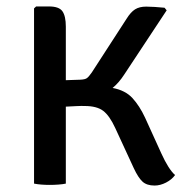

<svg xmlns="http://www.w3.org/2000/svg" viewBox="-20 -569 583 595"><path d="M184 0Q174.5 2 161 3Q147.5 4 134.5 4Q105.5 4 85.5 0V-543L92 -549H132Q163 -549 173.5 -534Q184 -519 184 -486.5V-320.5L228 -322Q243.5 -322.5 249.5 -327Q255.5 -331.5 264.5 -344.5L372 -510.5Q385 -531.5 398.5 -540Q412 -548.5 433 -548.5Q443 -548.5 459.8 -547.5Q476.5 -546.5 490 -545L496.5 -537L365 -338Q348.5 -312.5 329 -296.5Q368.5 -289 390.5 -265Q412.5 -241 429.5 -204.5L480 -93.5Q502 -45 522.5 -26.5Q512.5 -12.5 494.5 -3.2Q476.5 6 459 6Q435 6 421.8 -6Q408.5 -18 394.5 -48L337 -172.5Q319.5 -210.5 299.8 -225.5Q280 -240.5 242.5 -240.5Q233.5 -241 217.2 -240.2Q201 -239.5 184 -238.5Z"/></svg>

Font: Signika Negative SC
Style: Regular
Weight: 400
Designer: Anna Giedryś
Foundry: Anna Giedryś
Version: Version 2.000; ttfautohint (v1.8.3) -l 8 -r 50 -G 200 -x 9 -